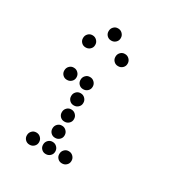

<svg xmlns="http://www.w3.org/2000/svg" viewBox="-181 -913 962 1026"><g transform="rotate(30 300.0 -400.5)"><path d="M249 -788Q234 -788 223.5 -777Q213 -766 213 -751V-749Q213 -734 223.5 -723.5Q234 -713 249 -713H251Q266 -713 277 -723.5Q288 -734 288 -749V-751Q288 -766 277 -777Q266 -788 251 -788ZM149 -688Q134 -688 123.5 -677Q113 -666 113 -651V-649Q113 -634 123.5 -623.5Q134 -613 149 -613H151Q166 -613 177 -623.5Q188 -634 188 -649V-651Q188 -666 177 -677Q166 -688 151 -688ZM349 -688Q334 -688 323.5 -677Q313 -666 313 -651V-649Q313 -634 323.5 -623.5Q334 -613 349 -613H351Q366 -613 377 -623.5Q388 -634 388 -649V-651Q388 -666 377 -677Q366 -688 351 -688ZM149 -488Q134 -488 123.5 -477Q113 -466 113 -451V-449Q113 -434 123.5 -423.5Q134 -413 149 -413H151Q166 -413 177 -423.5Q188 -434 188 -449V-451Q188 -466 177 -477Q166 -488 151 -488ZM249 -488Q234 -488 223.5 -477Q213 -466 213 -451V-449Q213 -434 223.5 -423.5Q234 -413 249 -413H251Q266 -413 277 -423.5Q288 -434 288 -449V-451Q288 -466 277 -477Q266 -488 251 -488ZM249 -388Q234 -388 223.5 -377Q213 -366 213 -351V-349Q213 -334 223.5 -323.5Q234 -313 249 -313H251Q266 -313 277 -323.5Q288 -334 288 -349V-351Q288 -366 277 -377Q266 -388 251 -388ZM249 -288Q234 -288 223.5 -277Q213 -266 213 -251V-249Q213 -234 223.5 -223.5Q234 -213 249 -213H251Q266 -213 277 -223.5Q288 -234 288 -249V-251Q288 -266 277 -277Q266 -288 251 -288ZM249 -188Q234 -188 223.5 -177Q213 -166 213 -151V-149Q213 -134 223.5 -123.5Q234 -113 249 -113H251Q266 -113 277 -123.5Q288 -134 288 -149V-151Q288 -166 277 -177Q266 -188 251 -188ZM149 -88Q134 -88 123.5 -77Q113 -66 113 -51V-49Q113 -34 123.5 -23.5Q134 -13 149 -13H151Q166 -13 177 -23.5Q188 -34 188 -49V-51Q188 -66 177 -77Q166 -88 151 -88ZM249 -88Q234 -88 223.5 -77Q213 -66 213 -51V-49Q213 -34 223.5 -23.5Q234 -13 249 -13H251Q266 -13 277 -23.5Q288 -34 288 -49V-51Q288 -66 277 -77Q266 -88 251 -88ZM349 -88Q334 -88 323.5 -77Q313 -66 313 -51V-49Q313 -34 323.5 -23.5Q334 -13 349 -13H351Q366 -13 377 -23.5Q388 -34 388 -49V-51Q388 -66 377 -77Q366 -88 351 -88Z"/></g></svg>

Font: Doto Rounded
Style: Bold
Weight: 700
Monospace: yes
Version: Version 1.000